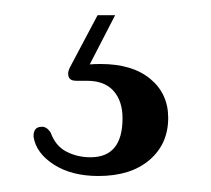

<svg xmlns="http://www.w3.org/2000/svg" viewBox="-20 -24 270 246"><path d="M105 -4.5H127.5L95 58.5Q101 58 109 58Q149.5 58 172.5 77Q195.5 96 195.5 127Q195.5 160.5 171.5 181Q147.5 201.5 106 201.5Q72 201.5 49.2 187Q26.5 172.5 23 151.5Q22.5 139 32.5 138.5Q39.5 137.5 45 146Q51 163 65 170.2Q79 177.5 96 177.5Q137 177.5 137 127.5Q137 105.5 125.5 92.5Q114 79.5 91.5 79.5H77.5Q70 79.5 68 74.5Q66 69.5 69.5 62.5Z"/></svg>

Font: Fraunces 144pt Soft
Style: Regular
Weight: 400
Version: Version 1.000;[0bf87f6ff]